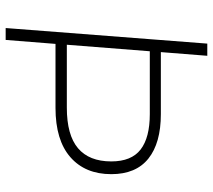

<svg xmlns="http://www.w3.org/2000/svg" viewBox="-57 -695 752 678"><g transform="rotate(90 319.0 -356.0)"><path d="M595 -373Q595 -281 535 -228.5Q475 -176 361 -176H135L121 0H79L134 -712H177L164 -548H383Q485 -548 540 -504Q595 -460 595 -373ZM550 -373Q550 -444 508 -476.5Q466 -509 383 -509H161L138 -216H360Q457 -216 503.5 -255.5Q550 -295 550 -373Z"/></g></svg>

Font: Muli ExtraLight
Style: Italic
Weight: 275
Italic angle: -4.541°
Designer: Vernon Adams
Foundry: Vernon Adams
Version: Version 2.001